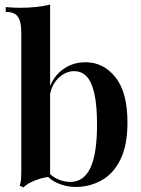

<svg xmlns="http://www.w3.org/2000/svg" viewBox="-20 -803 618 839"><path d="M354 -531Q432 -531 484.5 -465.5Q537 -400 537 -267Q537 -168 506 -105.5Q475 -43 423 -14.5Q371 14 310 14Q267 14 227.5 -4.5Q188 -23 164 -63H181Q201 -35 229.5 -21.5Q258 -8 287 -8Q346 -8 375 -69.5Q404 -131 404 -258Q404 -342 392.5 -393.5Q381 -445 359 -468.5Q337 -492 304 -492Q265 -492 232.5 -459Q200 -426 195 -365L188 -393Q204 -459 248.5 -495Q293 -531 354 -531ZM199 -783V-30Q178 -29 156 -22.5Q134 -16 115 -6.5Q96 3 82 16L66 8Q71 -6 72 -20Q73 -34 73 -49V-663Q73 -708 58.5 -729.5Q44 -751 5 -751V-772Q37 -769 67 -769Q105 -769 138 -772.5Q171 -776 199 -783Z"/></svg>

Font: Playfair Display SemiBold
Style: Regular
Weight: 600
Designer: Claus Eggers Sørensen
Foundry: Claus Eggers Sørensen
Version: Version 1.203